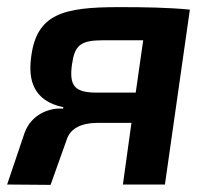

<svg xmlns="http://www.w3.org/2000/svg" viewBox="-24 -518 593 539"><path d="M311 -498C154 -498 77 -480 63 -354C56 -297 67 -235 154 -217L153 -213C114 -216 64 -197 45 -145L-4 0L118 1L164 -128C174 -157 204 -173 249 -173H345L321 0H439L509 -491C447 -497 381 -498 311 -498ZM248 -258C185 -258 170 -277 178 -337C186 -391 201 -405 267 -405H378L357 -258Z"/></svg>

Font: Exo 2 Semi Bold
Style: Italic
Weight: 600
Italic angle: -8°
Designer: Natanael Gama
Version: Version 1.001;PS 001.001;hotconv 1.0.88;makeotf.lib2.5.64775